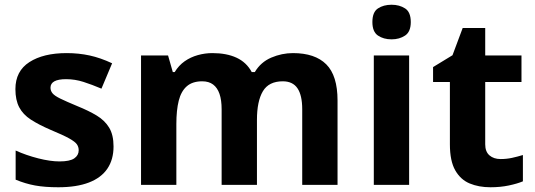

<svg xmlns="http://www.w3.org/2000/svg" viewBox="-20 -780 2258 810"><path d="M459 -162Q459 -107 433 -68.5Q407 -30 355 -10Q303 10 226 10Q169 10 128 2.5Q87 -5 46 -22V-145Q90 -125 141 -112Q192 -99 231 -99Q275 -99 293.5 -112Q312 -125 312 -146Q312 -160 304.5 -171Q297 -182 272 -196Q247 -210 194 -232Q143 -254 110 -275.5Q77 -297 61 -327.5Q45 -358 45 -404Q45 -480 104 -518Q163 -556 261 -556Q312 -556 358 -546Q404 -536 453 -513L408 -406Q368 -423 332 -434.5Q296 -446 259 -446Q226 -446 209.5 -437Q193 -428 193 -410Q193 -397 201.5 -386.5Q210 -376 234.5 -364Q259 -352 307 -332Q354 -313 388 -292.5Q422 -272 440.5 -241.5Q459 -211 459 -162Z M1216 -556Q1309 -556 1356.5 -508.5Q1404 -461 1404 -356V0H1255V-319Q1255 -378 1235 -407.5Q1215 -437 1173 -437Q1114 -437 1089 -395Q1064 -353 1064 -274V0H915V-319Q915 -358 906 -384Q897 -410 879 -423.5Q861 -437 833 -437Q792 -437 768 -416Q744 -395 734 -355Q724 -315 724 -257V0H575V-546H689L709 -476H717Q734 -504 759 -521.5Q784 -539 814.5 -547.5Q845 -556 876 -556Q936 -556 978 -536.5Q1020 -517 1042 -476H1055Q1080 -518 1124.5 -537Q1169 -556 1216 -556Z M1706 -546V0H1557V-546ZM1632 -760Q1665 -760 1689 -744.5Q1713 -729 1713 -687Q1713 -646 1689 -630Q1665 -614 1632 -614Q1598 -614 1574.5 -630Q1551 -646 1551 -687Q1551 -729 1574.5 -744.5Q1598 -760 1632 -760Z M2092 -109Q2117 -109 2140 -114Q2163 -119 2186 -126V-15Q2162 -5 2126.5 2.5Q2091 10 2049 10Q2000 10 1961.5 -6Q1923 -22 1900.5 -61.5Q1878 -101 1878 -171V-434H1807V-497L1889 -547L1932 -662H2027V-546H2180V-434H2027V-171Q2027 -140 2045 -124.5Q2063 -109 2092 -109Z"/></svg>

Font: Noto Sans Armenian
Style: Bold
Weight: 700
Version: Version 2.007